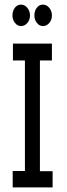

<svg xmlns="http://www.w3.org/2000/svg" viewBox="-20 -812 290 832"><path d="M35 0V-71H88V-550H36V-623H205V-550H153V-70H208V0ZM71 -699Q56 -699 45 -712.5Q34 -726 34 -745Q34 -765 44.5 -778.5Q55 -792 71 -792Q87 -792 98.5 -778Q110 -764 110 -745Q110 -726 98.5 -712.5Q87 -699 71 -699ZM166 -699Q151 -699 140 -712.5Q129 -726 129 -745Q129 -765 139.5 -778.5Q150 -792 166 -792Q182 -792 193.5 -778Q205 -764 205 -745Q205 -726 193.5 -712.5Q182 -699 166 -699Z"/></svg>

Font: Inconsolata UltraCondensed SemiBold
Style: Regular
Weight: 600
Width: 1
Monospace: yes
Designer: Raph Levien, Cyreal, Brenton Simpson
Foundry: Raph Levien, Cyreal, Google
Version: Version 3.001; ttfautohint (v1.8.2.53-6de2)